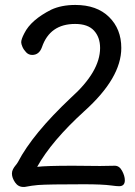

<svg xmlns="http://www.w3.org/2000/svg" viewBox="-20 -739 540 769"><path d="M78.6 9.8H73.7Q52.7 9.8 40.3 -8.5Q27.8 -26.9 27.8 -43.9Q27.8 -53.2 32.2 -61.5Q36.6 -69.8 42.2 -76.4Q47.9 -83 51.8 -89.8Q110.8 -203.1 263.7 -347.2Q380.9 -452.1 380.9 -546.9Q380.9 -589.8 356.4 -616.5Q332 -643.1 280.8 -643.1Q179.7 -643.1 147.9 -549.8Q136.7 -519 108.9 -519Q94.7 -519 84.7 -529.5Q74.7 -540 69.8 -551.5Q64.9 -563 64.9 -569.8Q64.9 -582 77.6 -606Q104 -659.2 185.1 -700.2Q226.1 -719.2 281.7 -719.2Q367.7 -719.2 416.7 -671.1Q465.8 -623 465.8 -546.9Q465.8 -426.8 317.9 -293.9Q186 -173.8 128.9 -70.8Q165 -75.2 272.9 -75.2L380.9 -74.2L439.9 -75.2Q458 -75.2 469 -54.7Q480 -34.2 480 -17.1Q480 6.8 457 6.8Q446.8 6.8 425.8 3.9Q389.6 -1 316.9 -1Q172.9 -1 132.8 2Q108.9 3.9 78.6 9.8Z"/></svg>

Font: LXGW WenKai Mono Screen
Style: Regular
Weight: 400
Monospace: yes
Designer: LXGW / Fontworks Inc.
Foundry: LXGW / Fontworks Inc.
Version: Version 1.330;April 28,2024